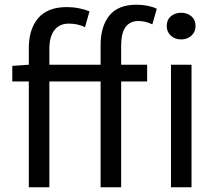

<svg xmlns="http://www.w3.org/2000/svg" viewBox="-20 -793 918 813"><path d="M102 -519V-589Q102 -670 142 -716.5Q182 -763 263 -763Q289 -763 314 -758Q339 -753 359 -745L340 -678Q323 -686 306.5 -689.5Q290 -693 271 -693Q232 -693 210.5 -665.5Q189 -638 189 -586V-519H406V-602Q406 -681 443 -727Q480 -773 558 -773Q607 -773 644 -756L625 -690Q595 -704 567 -704Q493 -704 493 -601V-519H603V-448H493V0H406V-448H189V0H102V-448H32V-514ZM704 -519H791V0H704ZM686 -683Q686 -709 703.5 -724Q721 -739 747 -739Q773 -739 790.5 -724Q808 -709 808 -683Q808 -658 790.5 -642Q773 -626 747 -626Q721 -626 703.5 -642Q686 -658 686 -683Z"/></svg>

Font: Kinto Sans
Style: Regular
Weight: 400
Designer: Authors: Ryoko NISHIZUKA  (kana & ideographs); Paul D. Hunt (Latin, Greek & Cyrillic); Wenlong ZHANG  (bopomofo); Sandol
Foundry: Adobe Systems Incorporated, ookami Inc.
Version: Version 0.001